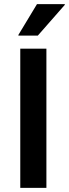

<svg xmlns="http://www.w3.org/2000/svg" viewBox="-20 -911 334 931"><path d="M78.3 0V-675H205V0ZM69.2 -738.3V-741.7L159.2 -890.8H294.2V-887.5L163.3 -738.3Z"/></svg>

Font: Funnel Display SemiBold
Style: Regular
Weight: 600
Designer: NORD ID, Kristian Moeller
Foundry: Dicotype
Version: Version 1.000